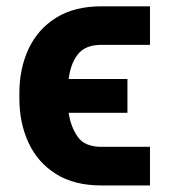

<svg xmlns="http://www.w3.org/2000/svg" viewBox="-20 -565 521 593"><path d="M293.3 -111.5H443.2V7.8H293.3Q209.5 7.8 153.1 -27.5Q96.6 -62.9 68.2 -123.9Q39.8 -185 39.8 -261.7V-276.3Q39.8 -353 68.2 -413.9Q96.6 -474.8 153.1 -510.1Q209.5 -545.5 293.3 -545.5H443.2V-426.5H293.3Q243.6 -426.5 220.7 -397.5Q197.8 -368.6 192.1 -321H373.6V-216.6H192.1Q197.8 -175.1 219.5 -143.3Q241.1 -111.5 293.3 -111.5Z"/></svg>

Font: Inter Zeller
Style: Bold
Weight: 700
Designer: Rasmus Andersson; Joe Bland
Foundry: zeller
Version: Version 3.015;git-dec3a8cb1